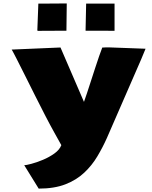

<svg xmlns="http://www.w3.org/2000/svg" viewBox="-20 -778 887 1122"><path d="M206.1 324.2 121.6 187.5Q132.3 187.5 163.1 179.4Q193.8 171.4 230.7 156Q267.6 140.6 297.9 118.9Q328.1 97.2 338.4 70.3L297.4 -3.4Q274.9 -43.5 245.6 -100.1Q216.3 -156.7 185.5 -218.3Q154.8 -279.8 126.5 -336.2Q98.1 -392.6 77.4 -433.6Q56.6 -474.6 48.3 -488.3L333.5 -500.5L470.7 -182.6Q477.5 -200.7 488 -232.7Q498.5 -264.6 511 -303.2Q523.4 -341.8 536.1 -380.4Q548.8 -418.9 559.6 -450.7Q570.3 -482.4 577.6 -500Q587.9 -501 598.4 -501Q608.9 -501 620.1 -501L830.6 -493.2L804.7 -430.7L604.5 28.8Q580.1 83.5 548.6 136.2Q517.1 189 471.9 231.4Q426.8 273.9 362.1 299.1Q297.4 324.2 206.1 324.2ZM202.6 -597.7Q198.2 -597.7 198.2 -600.6V-602.1L204.1 -756.8H216.3Q251 -756.8 290 -757.3Q329.1 -757.8 362.3 -757.8H370.1L368.2 -598.6Q319.3 -598.6 280.5 -598.1Q241.7 -597.7 202.6 -597.7ZM480 -598.6 483.4 -756.8H649.4V-598.1Z"/></svg>

Font: Seymour One
Style: Regular
Weight: 400
Designer: Vernon Adams
Foundry: Vernon Adams
Version: Version 1.100; ttfautohint (v1.8.4.7-5d5b);gftools[0.9.33]